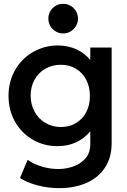

<svg xmlns="http://www.w3.org/2000/svg" viewBox="-20 -768 660 1000"><path d="M84 159.2 124 64.5Q155.8 86.9 198 99.6Q240.2 112.3 284.2 112.3Q323.7 112.3 361.6 99.1Q399.4 85.9 424.8 57.1Q450.2 28.3 450.2 -16.6V-81.1H447.3Q417.5 -45.4 375 -26.1Q332.5 -6.8 279.3 -6.8Q208.5 -6.8 150.1 -40.8Q91.8 -74.7 58.1 -134.5Q24.4 -194.3 24.4 -268.6Q24.4 -343.8 58.8 -403.6Q93.3 -463.4 152.3 -497.3Q211.4 -531.2 282.2 -531.2Q334.5 -530.8 377 -511.5Q419.4 -492.2 449.2 -457H450.2V-520.5H561.5V-22.5Q561.5 53.2 526.1 106Q490.7 158.7 429 185.3Q367.2 211.9 289.1 211.9Q229 211.9 173.8 197Q118.7 182.1 84 159.2ZM448.2 -267.6Q448.2 -316.4 428.7 -353.3Q409.2 -390.1 374.8 -410.4Q340.3 -430.7 296.9 -430.7Q252 -430.7 215.8 -409.9Q179.7 -389.2 159.7 -352.5Q139.6 -315.9 139.6 -269.5Q139.6 -224.6 159.7 -187.3Q179.7 -149.9 215.8 -128.2Q252 -106.4 297.9 -106.4Q340.3 -106.4 374.5 -126.2Q408.7 -146 428.5 -182.6Q448.2 -219.2 448.2 -267.6ZM231.9 -670.9Q231.9 -692.4 242.2 -710Q252.4 -727.5 270 -737.8Q287.6 -748 309.1 -748Q330.1 -748 347.7 -737.8Q365.2 -727.5 375.7 -710Q386.2 -692.4 386.2 -670.9Q386.2 -649.9 375.7 -632.3Q365.2 -614.7 347.7 -604.2Q330.1 -593.8 309.1 -593.8Q287.6 -593.8 270 -604.2Q252.4 -614.7 242.2 -632.3Q231.9 -649.9 231.9 -670.9Z"/></svg>

Font: Reddit Sans Chocolate SemiBold
Style: Regular
Weight: 600
Designer: Stephen Hutchings
Foundry: Reddit
Version: Version 1.011